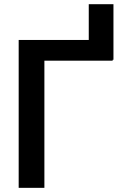

<svg xmlns="http://www.w3.org/2000/svg" viewBox="-20 -903 592 923"><path d="M525.4 -615.7V-882.8H406.7V-710.9H69.8V0H193.4V-611.3H521.5V-615.7Z"/></svg>

Font: FAU Chimera Medium
Style: Regular
Weight: 500
Version: Version 1.002;hotconv 1.0.117;makeotfexe 2.5.65602